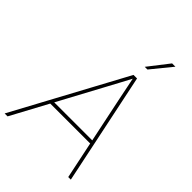

<svg xmlns="http://www.w3.org/2000/svg" viewBox="-288 -1063 1180 1180"><g transform="rotate(45 302.0 -472.5)"><path d="M-19.5 0 373 -727.5H403.8L555.7 0H533.2L415.5 -563.5Q407.7 -602.5 399.7 -641.6Q391.6 -680.7 383.8 -719.7H392.6Q371.6 -680.7 351.1 -641.6Q330.6 -602.5 309.1 -563.5L5.9 0ZM127.4 -241.2 131.3 -263.7H492.2L488.3 -241.2ZM386.7 -811.5 490.7 -945.3H519.5L410.2 -811.5Z"/></g></svg>

Font: Inter 20pt Thin
Style: Italic
Weight: 250
Italic angle: -9.3988°
Version: Version 4.001;git-66647c0bb